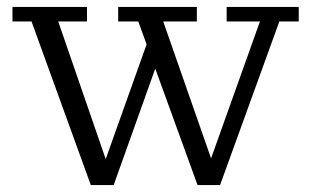

<svg xmlns="http://www.w3.org/2000/svg" viewBox="-20 -530 898 554"><path d="M242 4 71 -468H16V-510H231V-468H148L285 -71L403 -402L379 -468H321V-510H548V-468H451L589 -73L730 -468H634V-510H842V-468H786L615 4H550L428 -332L308 4Z"/></svg>

Font: Montagu Slab 16pt Light
Style: Regular
Weight: 300
Designer: Florian Karsten
Foundry: Florian Karsten
Version: Version 1.000; ttfautohint (v1.8.3)